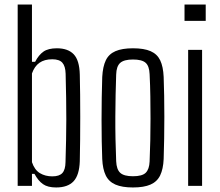

<svg xmlns="http://www.w3.org/2000/svg" viewBox="-20 -820 970 847"><path d="M227.5 7Q190.5 7 169.5 -7.8Q148.5 -22.5 132 -53H121V0H58V-800H121V-547.5H135Q151 -578 172 -592.5Q193 -607 231 -607Q280 -607 305.2 -580.5Q330.5 -554 332 -491Q333 -451.5 333.5 -403.5Q334 -355.5 334 -304.2Q334 -253 333.5 -203Q333 -153 332 -109Q330 -47.5 304.5 -20.2Q279 7 227.5 7ZM210.5 -42Q242 -42 255.2 -56.8Q268.5 -71.5 269 -105Q270.5 -157 271.5 -202.5Q272.5 -248 272.5 -293Q272.5 -338 271.8 -387Q271 -436 269.5 -495Q268.5 -528 255.2 -543.2Q242 -558.5 210.5 -558.5Q176 -558.5 154 -543Q132 -527.5 121 -496V-104.5Q132.5 -70.5 156 -56.2Q179.5 -42 210.5 -42Z M566.5 7Q518.5 7 489.2 -5.8Q460 -18.5 446.5 -46.2Q433 -74 431 -118.5Q429.5 -152 428.8 -196.8Q428 -241.5 428 -291Q428 -340.5 428.8 -389.5Q429.5 -438.5 431 -480.5Q433.5 -526.5 446.8 -554Q460 -581.5 489.2 -594.2Q518.5 -607 566.5 -607Q615.5 -607 644.5 -594.2Q673.5 -581.5 686.8 -553.8Q700 -526 702 -480.5Q703.5 -443 704.2 -398Q705 -353 705 -304.8Q705 -256.5 704.2 -209.2Q703.5 -162 702 -118.5Q700 -74 686.5 -46.2Q673 -18.5 644 -5.8Q615 7 566.5 7ZM566.5 -42.5Q607.5 -42.5 623 -58Q638.5 -73.5 640 -107.5Q642 -153 643 -200.5Q644 -248 644 -296.8Q644 -345.5 643.2 -394.8Q642.5 -444 640 -493Q638.5 -529 622.2 -543.2Q606 -557.5 566.5 -557.5Q527 -557.5 510.2 -542.5Q493.5 -527.5 492.5 -491Q491 -448.5 490 -401.8Q489 -355 488.8 -305.8Q488.5 -256.5 489.5 -206.8Q490.5 -157 492.5 -109Q494 -72.5 510.5 -57.5Q527 -42.5 566.5 -42.5Z M794 -728V-800H887.5V-728ZM810 0V-600H871.5V0Z"/></svg>

Font: Big Shoulders Text Thin Light
Style: Regular
Weight: 300
Version: Version 2.002